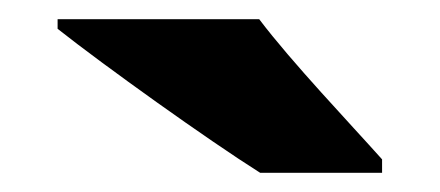

<svg xmlns="http://www.w3.org/2000/svg" viewBox="-20 -786 458 200"><path d="M250 -766H40V-756C88 -718 197 -640 251 -606H378V-620C345 -657 284 -721 250 -766Z"/></svg>

Font: Noto Sans Thai Looped Black
Style: Regular
Weight: 900
Designer: Sasikarn Vongin, Ben Mitchell
Foundry: The Fontpad Ltd
Version: Version 1.001